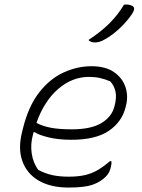

<svg xmlns="http://www.w3.org/2000/svg" viewBox="-20 -834 640 864"><path d="M391 -536Q455 -536 493 -509.5Q531 -483 544.5 -442.5Q558 -402 547 -359L545 -351Q529 -286 470 -245.5Q411 -205 301 -205Q244 -205 200 -215.5Q156 -226 136 -239H131L129 -231Q116 -185 123 -141.5Q130 -98 153 -69Q184 -53 215.5 -46Q247 -39 289 -39Q333 -39 364 -46.5Q395 -54 421 -69.5Q447 -85 475 -109H481Q482 -102 481.5 -96.5Q481 -91 479 -83Q476 -70 471 -59.5Q466 -49 455 -38Q432 -15 396 -2.5Q360 10 288 10Q209 10 155.5 -20.5Q102 -51 81 -108Q60 -165 80 -243L84 -259Q109 -358 157 -419Q205 -480 266.5 -508Q328 -536 391 -536ZM381 -488Q304 -488 241 -433Q178 -378 144 -281Q172 -266 209.5 -259Q247 -252 303 -252Q389 -252 436 -280Q483 -308 495 -355Q506 -396 499.5 -423Q493 -450 476 -468Q452 -478 429.5 -483Q407 -488 381 -488ZM538 -813Q560 -816 576 -807Q592 -798 574 -771Q552 -738 518.5 -706.5Q485 -675 452 -657Q436 -648 426 -645.5Q416 -643 408 -643Q387 -643 378 -654Q436 -692 474 -730.5Q512 -769 538 -813Z"/></svg>

Font: Recursive Mn Csl St Lt
Style: Italic
Weight: 300
Italic angle: -15°
Monospace: yes
Version: Version 1.079;hotconv 1.0.112;makeotfexe 2.5.65598; ttfautoh